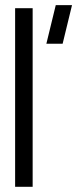

<svg xmlns="http://www.w3.org/2000/svg" viewBox="-20 -718 297 738"><path d="M158.2 -549.8 194.3 -698.2H256.8L220.7 -549.8ZM38.1 0V-686.5H105.5V0Z"/></svg>

Font: Post No Bills Jaffna Medium
Style: Regular
Weight: 500
Designer: Kosala Senevirathne, Siva Puranthara, Lasantha Premarathna, Tharique Azeez
Foundry: Mooniak
Version: Version 1.220 ; ttfautohint (v1.6)